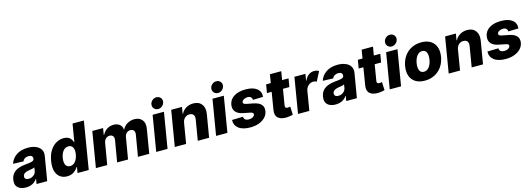

<svg xmlns="http://www.w3.org/2000/svg" viewBox="7 -1808 7832 2844"><g transform="rotate(-15 3922.5 -386.0)"><path d="M161.9 9.2Q84.2 9.2 40.1 -30.7Q-3.9 -70.7 9.6 -151.3Q19.9 -211.6 53.4 -247.3Q87 -283 135.8 -300.2Q184.7 -317.5 240.4 -322.1Q311.1 -328.1 342.3 -337Q373.6 -345.9 378.2 -370.7V-372.5Q382.5 -399.9 366.5 -414.8Q350.5 -429.7 318.5 -429.7Q284.4 -429.7 260.3 -414.8Q236.2 -399.9 226.6 -373.6L67.5 -379.3Q89.8 -453.8 160 -503.2Q230.1 -552.6 340.2 -552.6Q409.1 -552.6 460.2 -531.1Q511.4 -509.6 536.2 -469.1Q561.1 -428.6 551.5 -370.7L489.3 0H326L338.8 -76H334.5Q275.9 9.2 161.9 9.2ZM235.1 -104.4Q276.3 -104.4 309.7 -129.3Q343 -154.1 349.8 -193.9L358 -245.7Q342.7 -237.9 315.2 -232.8Q287.6 -227.6 263.5 -223.7Q225.1 -218 202.2 -202.2Q179.3 -186.4 175.4 -159.8Q171.2 -133.2 187.9 -118.8Q204.5 -104.4 235.1 -104.4Z M1126.4 0 1246.5 -727.3H1072.8L1026.8 -452.1H1023.3Q1014.4 -489.7 982.2 -521.1Q950 -552.6 885.4 -552.6Q828.2 -552.6 773.9 -522.5Q719.6 -492.5 679 -430.6Q638.4 -368.6 622.5 -272.4Q607 -179.3 626.2 -117.2Q645.4 -55 689.8 -23.6Q734.3 7.8 794.6 7.8Q856.4 7.8 898.6 -21.5Q940.8 -50.8 962.9 -88.4H969.6L954.5 0ZM1001.2 -272.7Q989.8 -206.3 956.9 -166.9Q924 -127.5 876.4 -127.5Q828.4 -127.5 809.1 -167.1Q789.7 -206.7 800.9 -272.7Q812 -338.4 844 -377.7Q876 -416.9 924.6 -416.9Q972.2 -416.9 992.4 -378.2Q1012.6 -339.5 1001.2 -272.7Z M1236.2 0 1327.1 -545.5H1492.2L1475.9 -445.3H1481.9Q1507.1 -495 1552.2 -523.8Q1597.3 -552.6 1653.8 -552.6Q1710.2 -552.6 1745.9 -523.4Q1781.6 -494.3 1784.4 -445.3H1790.1Q1813.2 -494 1862.6 -523.3Q1911.9 -552.6 1972.7 -552.6Q2049.4 -552.6 2089.7 -503Q2130 -453.5 2115.4 -367.2L2054.3 0H1881L1936.4 -327.4Q1942.5 -368.3 1924.7 -389.7Q1907 -411.2 1873.6 -411.2Q1838.1 -411.2 1813.9 -388Q1789.8 -364.7 1784.1 -325.6L1729 0H1561.8L1617.5 -329.2Q1623.2 -367.2 1606.2 -389.2Q1589.1 -411.2 1555 -411.2Q1521.3 -411.2 1495.9 -387.3Q1470.5 -363.3 1464.5 -322.8L1409.8 0Z M2161.2 0 2252.1 -545.5H2425.8L2334.9 0ZM2354.4 -606.5Q2317.8 -606.5 2294.2 -632.1Q2270.6 -657.7 2274.1 -693.9Q2277.7 -730.1 2306.3 -755.9Q2334.9 -781.6 2371.4 -781.6Q2408.7 -781.6 2432.7 -755.9Q2456.7 -730.1 2452.4 -693.9Q2448.2 -657.7 2419.9 -632.1Q2391.7 -606.5 2354.4 -606.5Z M2671.5 -311.1 2619.7 0H2446L2536.9 -545.5H2702.1L2685.7 -445.3H2691.8Q2717.3 -495.4 2766 -524Q2814.6 -552.6 2875.4 -552.6Q2961.3 -552.6 3003.7 -496.3Q3046.2 -440 3030.5 -347.7L2972.3 0H2798.7L2850.9 -313.6Q2858.3 -359 2839.8 -384.6Q2821.4 -410.2 2779.5 -410.2Q2738.6 -410.2 2709 -383.9Q2679.3 -357.6 2671.5 -311.1Z M3079.2 0 3170.1 -545.5H3343.8L3252.8 0ZM3272.4 -606.5Q3235.8 -606.5 3212.2 -632.1Q3188.6 -657.7 3192.1 -693.9Q3195.7 -730.1 3224.3 -755.9Q3252.8 -781.6 3289.4 -781.6Q3326.7 -781.6 3350.7 -755.9Q3374.6 -730.1 3370.4 -693.9Q3366.1 -657.7 3337.9 -632.1Q3309.7 -606.5 3272.4 -606.5Z M3900.9 -378.9 3744.3 -374.6Q3744.7 -400.9 3726.7 -417.3Q3708.8 -433.6 3677.9 -433.6Q3644.5 -433.6 3618.1 -418.5Q3591.6 -403.4 3588.4 -380Q3585.9 -367.2 3595.5 -357.8Q3605.1 -348.4 3638.1 -341.3L3740.4 -321.4Q3900.2 -289.4 3880.3 -165.5Q3871.1 -111.5 3832.9 -72.1Q3794.7 -32.7 3736.2 -11.2Q3677.6 10.3 3606.2 10.3Q3486.5 10.3 3425.4 -38.2Q3364.3 -86.6 3368.3 -166.9L3537.3 -171.2Q3538.4 -141 3557.7 -125.9Q3577.1 -110.8 3610.4 -110.1Q3647.4 -109.4 3673.8 -125.2Q3700.3 -141 3703.5 -164.8Q3705.6 -180 3693.4 -188.6Q3681.1 -197.1 3648.1 -203.8L3555.8 -221.9Q3476.6 -237.2 3441.1 -279.8Q3405.5 -322.4 3416.5 -388.1Q3430 -467.3 3500 -509.9Q3570 -552.6 3676.8 -552.6Q3791.2 -552.6 3849.6 -506Q3908 -459.5 3900.9 -378.9Z M4336.6 -545.5 4315 -417.6H4216.6L4176.1 -173.3Q4171.9 -149.1 4182.2 -139.4Q4192.5 -129.6 4213.1 -129.6Q4222.7 -129.6 4234.6 -131.7Q4246.4 -133.9 4252.5 -134.9L4258.2 -9.6Q4244.3 -5.7 4221.1 -0.7Q4197.8 4.3 4166.5 6Q4073.5 10.3 4029.1 -30.7Q3984.7 -71.7 4000 -154.1L4043.3 -417.6H3970.9L3992.5 -545.5H4064.3L4085.9 -676.1H4259.6L4237.9 -545.5Z M4335.6 0 4426.5 -545.5H4595.2L4578.5 -446H4584.2Q4608.3 -500 4646.1 -526.5Q4683.9 -552.9 4729.4 -552.9Q4772.7 -552.9 4801.5 -533L4727.6 -390.6Q4717 -395.6 4704.4 -399.7Q4691.8 -403.8 4676.1 -403.8Q4635.7 -403.8 4601.4 -374.3Q4567.1 -344.8 4558.2 -296.2L4509.2 0Z M4911.2 9.2Q4833.5 9.2 4789.4 -30.7Q4745.4 -70.7 4758.9 -151.3Q4769.2 -211.6 4802.7 -247.3Q4836.3 -283 4885.1 -300.2Q4933.9 -317.5 4989.7 -322.1Q5060.4 -328.1 5091.6 -337Q5122.9 -345.9 5127.5 -370.7V-372.5Q5131.7 -399.9 5115.8 -414.8Q5099.8 -429.7 5067.8 -429.7Q5033.7 -429.7 5009.6 -414.8Q4985.4 -399.9 4975.9 -373.6L4816.8 -379.3Q4839.1 -453.8 4909.3 -503.2Q4979.4 -552.6 5089.5 -552.6Q5158.4 -552.6 5209.5 -531.1Q5260.7 -509.6 5285.5 -469.1Q5310.4 -428.6 5300.8 -370.7L5238.6 0H5075.3L5088.1 -76H5083.8Q5025.2 9.2 4911.2 9.2ZM4984.4 -104.4Q5025.6 -104.4 5058.9 -129.3Q5092.3 -154.1 5099.1 -193.9L5107.2 -245.7Q5092 -237.9 5064.5 -232.8Q5036.9 -227.6 5012.8 -223.7Q4974.4 -218 4951.5 -202.2Q4928.6 -186.4 4924.7 -159.8Q4920.5 -133.2 4937.1 -118.8Q4953.8 -104.4 4984.4 -104.4Z M5743.3 -545.5 5721.6 -417.6H5623.2L5582.7 -173.3Q5578.5 -149.1 5588.8 -139.4Q5599.1 -129.6 5619.7 -129.6Q5629.3 -129.6 5641.2 -131.7Q5653.1 -133.9 5659.1 -134.9L5664.8 -9.6Q5650.9 -5.7 5627.7 -0.7Q5604.4 4.3 5573.2 6Q5480.1 10.3 5435.7 -30.7Q5391.3 -71.7 5406.6 -154.1L5449.9 -417.6H5377.5L5399.1 -545.5H5470.9L5492.5 -676.1H5666.2L5644.5 -545.5Z M5742.2 0 5833.1 -545.5H6006.7L5915.8 0ZM5935.4 -606.5Q5898.8 -606.5 5875.2 -632.1Q5851.6 -657.7 5855.1 -693.9Q5858.7 -730.1 5887.3 -755.9Q5915.8 -781.6 5952.4 -781.6Q5989.7 -781.6 6013.7 -755.9Q6037.6 -730.1 6033.4 -693.9Q6029.1 -657.7 6000.9 -632.1Q5972.7 -606.5 5935.4 -606.5Z M6280.2 10.3Q6194.2 10.3 6138.1 -25.2Q6082 -60.7 6059.5 -124.3Q6036.9 -187.9 6050.8 -272Q6064.6 -355.8 6108 -419Q6151.3 -482.2 6218.8 -517.4Q6286.2 -552.6 6371.8 -552.6Q6457.7 -552.6 6513.7 -517Q6569.6 -481.5 6592.3 -418Q6615.1 -354.4 6601.2 -269.9Q6587.4 -186.4 6543.9 -123.2Q6500.4 -60 6433.1 -24.9Q6365.8 10.3 6280.2 10.3ZM6299.7 -120.7Q6347.7 -120.7 6380.7 -162.8Q6413.7 -204.9 6424.7 -273.4Q6435.7 -340.6 6417.4 -382.3Q6399.1 -424 6352.3 -424Q6304.3 -424 6271.3 -381.6Q6238.3 -339.1 6227.3 -271Q6216.3 -203.5 6234.4 -162.1Q6252.5 -120.7 6299.7 -120.7Z M6871.8 -311.1 6820 0H6646.3L6737.2 -545.5H6902.3L6886 -445.3H6892Q6917.6 -495.4 6966.3 -524Q7014.9 -552.6 7075.6 -552.6Q7161.6 -552.6 7204 -496.3Q7246.4 -440 7230.8 -347.7L7172.6 0H6998.9L7051.1 -313.6Q7058.6 -359 7040.1 -384.6Q7021.7 -410.2 6979.8 -410.2Q6938.9 -410.2 6909.3 -383.9Q6879.6 -357.6 6871.8 -311.1Z M7817.5 -378.9 7660.9 -374.6Q7661.2 -400.9 7643.3 -417.3Q7625.4 -433.6 7594.5 -433.6Q7561.1 -433.6 7534.6 -418.5Q7508.2 -403.4 7505 -380Q7502.5 -367.2 7512.1 -357.8Q7521.7 -348.4 7554.7 -341.3L7657 -321.4Q7816.8 -289.4 7796.9 -165.5Q7787.6 -111.5 7749.5 -72.1Q7711.3 -32.7 7652.7 -11.2Q7594.1 10.3 7522.7 10.3Q7403.1 10.3 7342 -38.2Q7280.9 -86.6 7284.8 -166.9L7453.8 -171.2Q7454.9 -141 7474.3 -125.9Q7493.6 -110.8 7527 -110.1Q7563.9 -109.4 7590.4 -125.2Q7616.8 -141 7620 -164.8Q7622.2 -180 7609.9 -188.6Q7597.7 -197.1 7564.6 -203.8L7472.3 -221.9Q7393.1 -237.2 7357.6 -279.8Q7322.1 -322.4 7333.1 -388.1Q7346.6 -467.3 7416.5 -509.9Q7486.5 -552.6 7593.4 -552.6Q7707.7 -552.6 7766.2 -506Q7824.6 -459.5 7817.5 -378.9Z"/></g></svg>

Font: Inter UI Extra Bold
Style: Italic
Weight: 800
Italic angle: 9.39999°
Designer: Rasmus Andersson
Foundry: rsms
Version: 3.2;8d6f07862